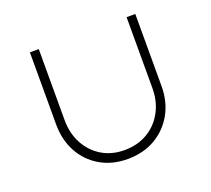

<svg xmlns="http://www.w3.org/2000/svg" viewBox="-120 -854 1115 1015"><g transform="rotate(-20 437.5 -346.5)"><path d="M435 7Q348 7 281.5 -32Q215 -71 178 -139Q141 -207 141 -295V-700H191V-301Q191 -226 222.5 -167.5Q254 -109 309 -76Q364 -43 435 -43Q509 -43 565 -76Q621 -109 653 -167.5Q685 -226 685 -301V-700H734V-294Q734 -207 696 -139Q658 -71 591 -32Q524 7 435 7Z"/></g></svg>

Font: Lexend Exa ExtraLight
Style: Regular
Weight: 250
Designer: Bonnie Shaver-Troup, Thomas Jockin
Foundry: Lexend
Version: Version 1.007